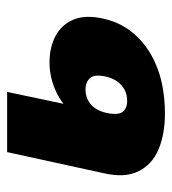

<svg xmlns="http://www.w3.org/2000/svg" viewBox="8 -475 483 539"><g transform="rotate(-90 249.5 -205.5)"><path d="M200 16Q142 16 99.5 -2Q57 -20 38 -58.5Q19 -97 33 -157L92 -427H261L202 -148Q195 -114 205.5 -102Q216 -90 235 -90Q253 -90 266.5 -97Q280 -104 290 -117.5Q300 -131 304 -150Q311 -181 300 -194Q289 -207 266 -207Q257 -207 247.5 -204Q238 -201 229 -194.5Q220 -188 213 -176.5Q206 -165 202 -148L180 -218Q196 -241 214.5 -258Q233 -275 254.5 -286Q276 -297 298.5 -302.5Q321 -308 343 -308Q388 -308 420 -290Q452 -272 465 -238Q478 -204 466 -154Q454 -102 417.5 -63.5Q381 -25 326 -4.5Q271 16 200 16Z"/></g></svg>

Font: Ysabeau Office Black
Style: Italic
Weight: 900
Italic angle: -12°
Designer: Christian Thalmann (Catharsis Fonts)
Version: Version 2.001;gftools[0.9.30]; featfreeze: tnum,lnum,ss02